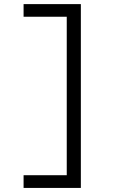

<svg xmlns="http://www.w3.org/2000/svg" viewBox="-20 -780 640 938"><path d="M95.2 -759.9V-698.2H306.1V76H95.2V138.1H375V-759.9Z"/></svg>

Font: Margiela Mono
Style: Regular
Weight: 400
Designer: Mike Abbink, Paul van der Laan, Pieter van Rosmalen
Foundry: Bold Monday
Version: Version 2.003 2021